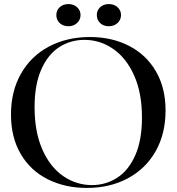

<svg xmlns="http://www.w3.org/2000/svg" viewBox="-20 -909 872 944"><path d="M34 -346Q34 -460 83 -546.5Q132 -633 220.5 -680Q309 -727 422 -727Q530 -727 614.5 -683.5Q699 -640 746.5 -558.5Q794 -477 794 -366Q794 -251 745 -165Q696 -79 608 -32Q520 15 407 15Q299 15 214 -28Q129 -71 81.5 -152.5Q34 -234 34 -346ZM432 1Q500 1 556 -35Q612 -71 645 -145.5Q678 -220 678 -331Q678 -452 639.5 -538Q601 -624 536.5 -668.5Q472 -713 395 -713Q327 -713 271.5 -677.5Q216 -642 183 -567.5Q150 -493 150 -382Q150 -261 188 -174.5Q226 -88 290.5 -43.5Q355 1 432 1ZM456 -835Q456 -858 472.5 -873.5Q489 -889 515 -889Q541 -889 558 -873.5Q575 -858 575 -835Q575 -812 558 -796Q541 -780 515 -780Q489 -780 472.5 -795.5Q456 -811 456 -835ZM317 -889Q342 -889 359 -873.5Q376 -858 376 -835Q376 -812 359 -796Q342 -780 317 -780Q290 -780 273.5 -795.5Q257 -811 257 -835Q257 -858 273.5 -873.5Q290 -889 317 -889Z"/></svg>

Font: Nyght Serif
Style: Regular
Weight: 400
Designer: Maksym Kobuzan
Version: Version 0.410